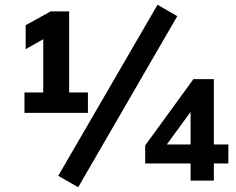

<svg xmlns="http://www.w3.org/2000/svg" viewBox="-20 -760 992 808"><path d="M271 -371H350V-285H83V-371H162V-595L88 -553V-654L193 -712H271ZM309 28 225 -20 643 -740 726 -692ZM941 -152V-72H880V0H782V-72H591V-148L794 -427H880V-152ZM682 -152H782V-289Z"/></svg>

Font: Muli-Bold
Style: Bold
Weight: 700
Version: Version 2.000